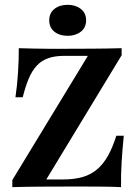

<svg xmlns="http://www.w3.org/2000/svg" viewBox="-20 -769 571 789"><path d="M30.6 0V-29L341.1 -539.5H244.4Q205.6 -539.5 178.2 -529.8Q150.8 -520.2 131.5 -499.6Q112.1 -479 98.4 -446.8Q84.7 -414.5 73.4 -369.4H43.5Q50.8 -419.4 54 -469.8Q57.3 -520.2 57.3 -571Q84.7 -570.2 116.9 -569.4Q149.2 -568.5 181.5 -568.5Q213.7 -568.5 240.3 -568.5Q296.8 -568.5 360.9 -569Q425 -569.4 479.8 -571V-541.9L170.2 -31.5H237.1Q284.7 -31.5 319.4 -41.5Q354 -51.6 379.4 -73.4Q404.8 -95.2 423.8 -129Q442.7 -162.9 458.1 -211.3H488.7Q483.1 -156.5 479.8 -103.2Q476.6 -50 477.4 0Q445.2 -1.6 406.9 -2Q368.5 -2.4 330.6 -2.4Q292.7 -2.4 261.3 -2.4Q206.5 -2.4 145.6 -2Q84.7 -1.6 30.6 0ZM258.1 -621.8Q225 -621.8 203.6 -638.7Q182.3 -655.6 182.3 -685.5Q182.3 -715.3 203.6 -732.3Q225 -749.2 258.1 -749.2Q290.3 -749.2 312.1 -732.3Q333.9 -715.3 333.9 -685.5Q333.9 -655.6 312.1 -638.7Q290.3 -621.8 258.1 -621.8Z"/></svg>

Font: Playfair
Style: Bold
Weight: 700
Designer: Claus Eggers Sørensen
Foundry: Claus Eggers Sørensen
Version: Version 2.001;gftools[0.9.30]